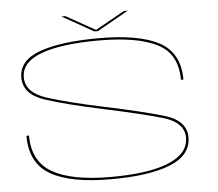

<svg xmlns="http://www.w3.org/2000/svg" viewBox="-55 -863 1056 929"><g transform="rotate(-5 473.0 -399.0)"><path d="M429 -716 276 -802H295.5L438 -722.5L579.5 -802H599L446 -716ZM446.5 3.5Q252 3.5 154.8 -52Q57.5 -107.5 57.5 -241.5H70Q70 -115.5 164.2 -61.5Q258.5 -7.5 446.5 -7.5Q631.5 -7.5 728.8 -47.8Q826 -88 826 -166Q826 -240.5 721.8 -270.2Q617.5 -300 441.5 -337.5Q264.5 -375 161 -408.8Q57.5 -442.5 57.5 -524.5Q57.5 -607.5 160.2 -644.5Q263 -681.5 447.5 -681.5Q643.5 -681.5 740.8 -628.8Q838 -576 838 -446.5H826Q826 -572.5 729.8 -621.5Q633.5 -670.5 447.5 -670.5Q265 -670.5 167.2 -634.5Q69.5 -598.5 69.5 -524.5Q69.5 -449.5 172.2 -416.8Q275 -384 449 -347.5Q627.5 -310 732.8 -278.8Q838 -247.5 838 -166Q838 -79.5 736.2 -38Q634.5 3.5 446.5 3.5Z"/></g></svg>

Font: Anybody UltraExpanded Thin
Style: Regular
Weight: 100
Width: 9
Designer: Tyler Finck
Foundry: Etcetera Type Company
Version: Version 1.010; ttfautohint (v1.8.3) -l 8 -r 50 -G 200 -x 14 